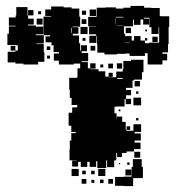

<svg xmlns="http://www.w3.org/2000/svg" viewBox="-20 -614 599 649"><path d="M306 -469H282V-493H305V-498H281V-524H305V-525H278V-557H306V-559H307V-588H336V-589H372V-585H397V-588H421V-594H467V-588H491V-587H520V-560H523V-559H552V-523H550V-495V-465H548V-437H529V-432H545V-410H529V-396H479V-434H470V-425H418V-433H403V-432H375V-430H333V-436H309V-465H308V-492H306ZM244 -51H224V-71H240V-72H215V-110H216V-139H221V-164H236V-168H221V-189H212V-233H224V-251H241V-259H222V-283H216V-311H214V-351H241V-354H242V-383H251V-399H229V-396H179V-409H162V-433H179V-438H161V-461H154V-471H134V-491H149V-495H128V-467H103V-465H128V-437H130V-405H109V-396H59V-399H32V-403H6V-439H32V-443H40V-461H34V-462H5V-500H10V-525H33V-527H10V-555H33V-562H35V-590H73V-562H75V-580H93V-562H75V-551H94V-531H75V-528H101V-524H127V-558H153V-560H133V-582H153V-592H195V-589H222V-585H248V-558H251V-524H225V-522H245V-500H226V-494H247V-468H226H251V-443H254V-461H274V-441H256V-435H278V-407H256V-404H277V-383H285V-400H303V-382H286V-380H313V-373H336V-355H347V-368H361V-354H348V-353H373V-372H395V-380H397V-408H423V-412H465V-370H460V-345H433V-342H428V-317H406V-310H423V-292H406V-280H423V-262H405V-279H401V-254H372V-253H367V-231H374V-213H375V-220H393V-202H405V-175H408V-187H420V-175H408V-172H431V-194H457V-168H435V-163H456V-139H435V-132H455V-110H433V-102H408V-97H392V-83H376V-97H373V-72H366V-49H342V-72H339V-46H309V-69H305V-50H283V-67H275V-50H253V-67H244ZM305 -560H283V-582H305ZM271 -564H257V-578H271ZM119 -566H109V-576H119ZM372 -555H397V-557H372ZM478 -477H470V-468H485V-470H518V-495V-522H516V-499H492V-522H485V-554H467V-551H484V-531H464V-548H455V-530H433V-548H430V-525H399V-500H403V-492H425V-477H433V-492H455V-477H470V-485H478ZM370 -531V-553H369V-531ZM124 -531H104V-551H124ZM272 -533H256V-549H272ZM374 -526H398V-527H374ZM127 -498H101V-495H128V-524H127ZM276 -499H252V-523H276ZM423 -502H405V-520H423ZM223 -503V-520H221V-503ZM38 -501V-520V-501ZM477 -508H471V-514H477ZM513 -472H495V-490H513ZM269 -476H259V-486H269ZM403 -469H418V-470H403ZM302 -443H286V-459H302ZM32 -443H16V-459H32ZM150 -445H138V-457H150ZM149 -416H139V-426H149ZM393 -382H375V-400H393ZM362 -383H346V-399H362ZM329 -386H319V-396H329ZM376 -347H395V-350H376ZM453 -322H435V-340H453ZM448 -297H440V-305H448ZM457 -258H431V-284H457ZM387 -238H381V-244H387ZM448 -207H440V-215H448ZM454 -81H434V-101H454ZM430 15H398V14H369V-16H398V-17H425V-50H429V-76H459V-50H463V-12H430ZM418 -57H410V-65H418ZM386 -59H382V-63H386ZM336 -19H312V-43H336ZM246 -19H222V-43H246ZM424 -21H404V-41H424ZM270 -25H258V-37H270ZM300 -25H288V-37H300ZM362 7H346V-9H362ZM272 7H256V-9H272ZM330 5H318V-7H330ZM299 4H289V-6H299Z"/></svg>

Font: Rubik Storm
Style: Regular
Weight: 400
Designer: Hubert and Fischer, NaN
Foundry: Hubert and Fischer, NaN
Version: Version 2.201